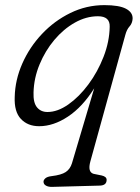

<svg xmlns="http://www.w3.org/2000/svg" viewBox="-20 -484 546 750"><path d="M184 246Q169.5 246.5 159.8 241.2Q150 236 150 225.5Q150 219 157.2 212.5Q164.5 206 181.5 204Q219.5 199.5 236.8 188Q254 176.5 261 154L348 -139Q302.5 -66.5 245.8 -28.8Q189 9 133 9Q88.5 9 61.8 -19.2Q35 -47.5 37.5 -105.5Q39 -172 67.2 -236Q95.5 -300 143.8 -351.2Q192 -402.5 254.8 -433.2Q317.5 -464 387.5 -464Q445.5 -464 472.2 -449.8Q499 -435.5 498 -411Q497 -393 486 -380.8Q475 -368.5 469.5 -347.5L333 146.5Q321.5 188 345.5 195L377.5 201.5Q396.5 206 396.5 218.5Q396.5 240 370.5 241ZM111 -123Q109.5 -83 124.5 -64.8Q139.5 -46.5 165.5 -46.5Q205 -46.5 247 -76Q289 -105.5 325.2 -154.2Q361.5 -203 384.5 -262Q407.5 -321 408.5 -379.5Q410 -420.5 362.5 -420.5Q316.5 -420.5 272.2 -395.5Q228 -370.5 192.2 -328Q156.5 -285.5 134.5 -232.2Q112.5 -179 111 -123Z"/></svg>

Font: Fraunces 9pt S100 Light
Style: Italic
Weight: 300
Italic angle: -16°
Version: Version 1.000; ttfautohint (v1.8.3)